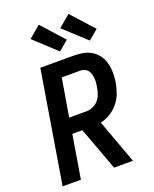

<svg xmlns="http://www.w3.org/2000/svg" viewBox="-176 -1086 953 1185"><g transform="rotate(-20 300.0 -494.0)"><path d="M25 0 146 -735H370Q401 -735 431 -728.5Q461 -722 485.5 -706Q510 -690 526.5 -665.5Q543 -641 550 -612Q557 -583 557 -551.5Q557 -520 552 -489Q546 -456 534 -423Q522 -390 499 -362Q476 -334 445 -315Q414 -296 381 -289L487 0H363L258 -284H192L145 0ZM323 -385Q345 -385 366.5 -395Q388 -405 402.5 -423Q417 -441 424 -462.5Q431 -484 434 -505Q437 -520 438 -534.5Q439 -549 437.5 -563Q436 -577 432 -590Q428 -603 419.5 -613.5Q411 -624 398 -629Q385 -634 371 -634H250L208 -385ZM491 -788 345 -922 423 -988 555 -842ZM295 -788 150 -922 228 -988 359 -842Z"/></g></svg>

Font: Iosevka Extended
Style: Bold Italic
Weight: 700
Width: 7
Italic angle: -9°
Monospace: yes
Designer: Belleve Invis
Foundry: Belleve Invis
Version: Version 32.5.0; ttfautohint (v1.8.4)